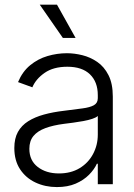

<svg xmlns="http://www.w3.org/2000/svg" viewBox="-20 -778 564 811"><path d="M220.2 12.2Q170.9 12.2 129.9 -7.1Q88.9 -26.4 64.7 -63.2Q40.5 -100.1 40.5 -152.8Q40.5 -193.4 55.7 -220.7Q70.8 -248 99.1 -265.9Q127.4 -283.7 165.8 -294.2Q204.1 -304.7 250.5 -310.1Q296.4 -315.9 328.1 -320.1Q359.9 -324.2 376.5 -333.5Q393.1 -342.8 393.1 -363.3V-376Q393.1 -432.1 359.9 -464.1Q326.7 -496.1 264.6 -496.1Q205.6 -496.1 168.5 -470.2Q131.3 -444.3 116.7 -409.2L56.2 -431.2Q74.7 -475.6 107.4 -502.4Q140.1 -529.3 180.7 -541.3Q221.2 -553.2 262.7 -553.2Q293.9 -553.2 327.6 -544.9Q361.3 -536.6 390.6 -516.6Q419.9 -496.6 438.2 -460.7Q456.5 -424.8 456.5 -370.1V0H393.1V-86.4H389.2Q378.4 -62.5 356 -39.8Q333.5 -17.1 299.8 -2.4Q266.1 12.2 220.2 12.2ZM229 -45.4Q279.3 -45.4 316.2 -67.6Q353 -89.8 373 -127.4Q393.1 -165 393.1 -209.5V-288.1Q385.7 -281.2 369.4 -275.9Q353 -270.5 331.8 -266.6Q310.5 -262.7 288.8 -259.8Q267.1 -256.8 250.5 -254.9Q204.6 -249 171.6 -236.8Q138.7 -224.6 121.3 -203.6Q104 -182.6 104 -149.4Q104 -100.1 139.4 -72.8Q174.8 -45.4 229 -45.4ZM245.6 -617.7 147.9 -758.3H220.7L299.3 -617.7Z"/></svg>

Font: Inter Tight Light
Style: Regular
Weight: 300
Designer: Rasmus Andersson
Foundry: rsms
Version: Version 3.004